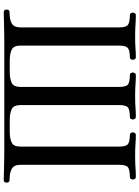

<svg xmlns="http://www.w3.org/2000/svg" viewBox="124 -892 766 1055"><g transform="rotate(90 507.5 -364.0)"><path d="M47 -1Q32 -1 32 -17Q32 -33 47 -33Q88 -33 109 -45.5Q130 -58 130 -92V-635Q130 -673 116 -683.5Q102 -694 63 -694Q56 -694 52.5 -699Q49 -704 49 -710Q49 -717 52.5 -722Q56 -727 63 -727Q88 -727 114.5 -725Q141 -723 180 -723Q220 -723 244.5 -725Q269 -727 294 -727Q301 -727 304.5 -722Q308 -717 308 -710Q308 -704 304.5 -699Q301 -694 294 -694Q257 -694 243.5 -683Q230 -672 230 -635V-92Q230 -56 252 -45Q274 -34 314 -34H372Q413 -34 435 -45Q457 -56 457 -92V-635Q457 -673 444 -683.5Q431 -694 392 -694Q385 -694 381.5 -699Q378 -704 378 -710Q378 -717 381.5 -722Q385 -727 392 -727Q418 -727 443 -725Q468 -723 507 -723Q547 -723 572 -725Q597 -727 622 -727Q629 -727 632.5 -722Q636 -717 636 -710Q636 -704 632.5 -699Q629 -694 622 -694Q583 -694 570 -683.5Q557 -673 557 -635V-92Q557 -56 579 -45Q601 -34 641 -34H701Q742 -34 763.5 -45Q785 -56 785 -92V-635Q785 -672 772 -683Q759 -694 721 -694Q714 -694 710.5 -699Q707 -704 707 -710Q707 -717 710.5 -722Q714 -727 721 -727Q746 -727 771 -725Q796 -723 835 -723Q876 -723 901.5 -725Q927 -727 952 -727Q959 -727 962.5 -722Q966 -717 966 -710Q966 -704 962.5 -699Q959 -694 952 -694Q912 -694 898.5 -683.5Q885 -673 885 -635V-92Q885 -58 906.5 -45.5Q928 -33 968 -33Q983 -33 983 -17Q983 -1 968 -1Q943 -1 908.5 -2.5Q874 -4 834 -4H180Q141 -4 106 -2.5Q71 -1 47 -1Z"/></g></svg>

Font: Zen Old Mincho Medium
Style: Regular
Weight: 500
Designer: Yoshimichi Ohira
Foundry: Positype
Version: Version 1.500